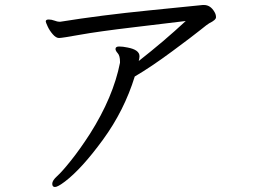

<svg xmlns="http://www.w3.org/2000/svg" viewBox="-20 -702 1040 768"><path d="M163 -616Q163 -624 174.5 -624Q186 -624 198 -619.5Q210 -615 217 -615H221Q382 -641 577.5 -660.5Q773 -680 791 -682H796Q822 -682 838 -654Q844 -644 844 -633Q844 -622 817 -609Q811 -606 782 -582.5Q753 -559 668.5 -496.5Q584 -434 519 -396Q477 -260 392 -143.5Q307 -27 240 24Q211 46 200 46Q189 46 189 33Q189 20 208.5 2.5Q228 -15 264 -60Q300 -105 340 -167Q433 -314 460 -451V-455Q460 -479 451 -489Q442 -499 442 -506Q442 -516 456.5 -516Q471 -516 490 -512Q538 -503 538 -477Q538 -470 535 -458Q637 -538 723 -618Q658 -610 515 -593Q372 -576 300 -563Q228 -550 216 -550Q204 -550 191 -565Q178 -580 170.5 -596.5Q163 -613 163 -616Z"/></svg>

Font: LXGW WenKai Lite
Style: Regular
Weight: 400
Designer: LXGW / Fontworks Inc.
Foundry: LXGW / Fontworks Inc.
Version: Version 1.511; March 25, 2025